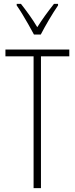

<svg xmlns="http://www.w3.org/2000/svg" viewBox="-20 -969 385 989"><path d="M191 0H153V-679H8V-714H337V-679H191ZM155 -791Q142 -815 126 -843.5Q110 -872 94 -898Q78 -924 66 -941V-949H88Q107 -925 130 -893Q153 -861 172 -829Q193 -862 212.5 -889Q232 -916 258 -949H279V-941Q257 -909 232.5 -867.5Q208 -826 190 -791Z"/></svg>

Font: Noto Sans Malayalam ExtraCondensed ExtraLight
Style: Regular
Weight: 200
Width: 2
Designer: Jelle Bosma - Monotype Design Team
Foundry: Monotype Imaging Inc.
Version: Version 2.104; ttfautohint (v1.8.4.7-5d5b)